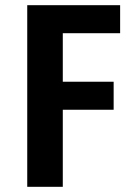

<svg xmlns="http://www.w3.org/2000/svg" viewBox="-20 -720 523 740"><path d="M222 -592V-405H418V-297H222V0H85V-700H443V-592Z"/></svg>

Font: Share
Style: Bold
Weight: 700
Designer: Ralph du Carrois
Version: Version 1.002